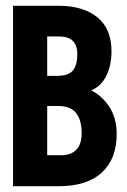

<svg xmlns="http://www.w3.org/2000/svg" viewBox="-20 -643 440 663"><path d="M25 0V-623H183Q267 -623 316 -583.5Q365 -544 365 -466Q365 -417 347 -381Q329 -345 295 -331Q334 -311 358.5 -272.5Q383 -234 383 -180Q383 -95 332 -47.5Q281 0 182 0ZM143 -381H177Q217 -381 232 -400Q247 -419 247 -456Q247 -517 185 -517H143ZM143 -107H193Q225 -107 243.5 -126Q262 -145 262 -183Q262 -228 243 -252.5Q224 -277 180 -277H143Z"/></svg>

Font: Inconsolata Condensed Black
Style: Regular
Weight: 900
Width: 3
Monospace: yes
Designer: Raph Levien, Cyreal, Brenton Simpson
Foundry: Raph Levien, Cyreal, Google
Version: Version 3.001; ttfautohint (v1.8.2.53-6de2)